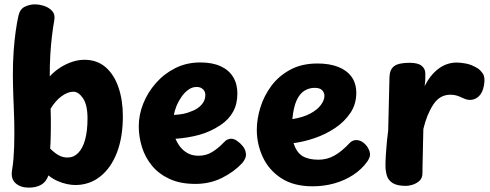

<svg xmlns="http://www.w3.org/2000/svg" viewBox="-20 -839 2247 880"><path d="M64.6 -766.8Q71.4 -797.6 93.9 -808.3Q116.4 -819 139 -819Q160.4 -819 182.8 -811.6Q205.2 -804.2 219.4 -788.4Q233.6 -772.7 228.8 -746.6Q222.6 -710.9 218 -672.6Q213.4 -634.3 210.7 -589.8Q208 -545.3 208 -488.7Q228.1 -511.1 254.3 -528.2Q280.6 -545.3 309.7 -555.2Q338.8 -565 366.7 -565Q425.3 -565 464.6 -530.5Q503.8 -496 523.4 -437.5Q543.1 -379 543.1 -306Q543.1 -210 515.9 -139.5Q488.7 -69 439.3 -30Q389.9 9 324.9 9Q308.4 9 287.2 4.7Q265.9 0.4 243.4 -9.6Q221 -19.7 202 -35Q191.8 -5.3 168.6 7.8Q145.3 21 112 21Q74.3 21 51.6 0.9Q28.8 -19.2 35.1 -58.3Q39.6 -84.7 41.7 -110.6Q43.8 -136.6 44.8 -164.8Q45.8 -193 45.8 -225Q45.8 -250.1 45.3 -279.3Q44.8 -308.4 43.4 -339.1Q42 -369.8 41 -399.4Q40 -429.1 39.5 -454.6Q39 -480 39 -498Q39 -555 42.6 -605.2Q46.2 -655.4 52.1 -696.7Q57.9 -737.9 64.6 -766.8ZM210 -158Q230 -138 248.7 -127.5Q267.3 -117 289.7 -117Q317.7 -117 338.4 -138Q359.1 -159 370.1 -198.9Q381.1 -238.8 381.1 -296Q381.1 -358.1 360.6 -388.4Q340 -418.7 316 -418.7Q303.1 -418.7 289.3 -413.2Q275.6 -407.7 261.9 -397.8Q248.3 -387.9 235.8 -373.6Q223.3 -359.3 212 -340.8Q213 -319.1 213 -297.7Q213 -276.2 213 -255.9Q213 -235.6 212.5 -217.4Q212 -199.2 211.5 -184.1Q211 -169 210 -158Z M875.2 3.9Q806.2 3.9 757 -18.9Q707.8 -41.7 676.6 -79.6Q645.4 -117.4 630.7 -164.7Q616 -212 616 -260Q616 -312.6 636.5 -364.1Q657 -415.7 694.7 -458.4Q732.3 -501.2 783.8 -527Q835.3 -552.8 898.1 -552.8Q953.6 -552.8 991.5 -535.3Q1029.4 -517.8 1048.7 -485.8Q1068 -453.9 1068 -410Q1068 -362.6 1048.2 -326.6Q1028.3 -290.7 991.1 -266.1Q946.3 -235.8 895.2 -221.5Q844 -207.2 784.3 -202.9Q793.1 -182.4 806.8 -164.9Q820.6 -147.4 841.3 -136.3Q862 -125.2 890.1 -125.2Q924.8 -125.2 952.7 -142.4Q980.6 -159.7 1002.4 -183Q1013.9 -195.7 1022.9 -199.4Q1032 -203.2 1039 -203.2Q1052.6 -203.2 1066.8 -193.3Q1081.1 -183.4 1092.6 -169.2Q1104 -154.9 1106.3 -139.8Q1109.7 -125.6 1103.2 -111.8Q1096.7 -98.1 1089.7 -91.1Q1052.7 -51.1 997.3 -23.6Q942 3.9 875.2 3.9ZM777.2 -312.1Q804 -314.1 821.3 -317.4Q838.6 -320.8 863.1 -331.1Q886.8 -340.2 904 -359.3Q921.2 -378.3 921.2 -404Q921.2 -414.1 916.7 -422.1Q912.1 -430.1 903.1 -435.3Q894.1 -440.4 880.3 -440.4Q860.8 -440.4 843.1 -427.6Q825.3 -414.7 811.7 -395Q798 -375.3 788.9 -353.3Q779.9 -331.2 777.2 -312.1Z M1157 -244Q1157 -293 1173.3 -346.2Q1189.7 -399.3 1223.4 -445Q1257.2 -490.7 1310 -519.3Q1362.8 -548 1434.9 -548Q1489.9 -548 1529.6 -532.6Q1569.3 -517.1 1591.2 -487.1Q1613 -457 1613 -413Q1613 -362 1586.3 -321.8Q1559.6 -281.7 1516.4 -252.6Q1473.2 -223.6 1422.9 -206.3Q1372.6 -189 1325.6 -183Q1338.8 -140.6 1366.2 -123.8Q1393.7 -107 1439.7 -107Q1478.7 -107 1512.8 -126Q1547 -145 1584 -185Q1590 -191 1597.5 -194Q1605 -197 1612 -197Q1629.4 -197 1644 -186.3Q1658.6 -175.6 1667.3 -159.9Q1676 -144.3 1676 -130Q1676 -123 1672 -114Q1668 -105 1663 -98Q1637 -62 1597.9 -36.7Q1558.9 -11.4 1511.8 1.7Q1464.8 14.9 1412.9 14.9Q1325.8 14.9 1268.8 -22.4Q1211.9 -59.7 1184.4 -119.3Q1157 -179 1157 -244ZM1320 -293.1Q1369.7 -301 1402.2 -318.6Q1434.8 -336.1 1450.9 -358.1Q1467 -380.1 1467 -400.1Q1467 -413.4 1457 -424.9Q1447 -436.4 1422 -436.4Q1397.7 -436.4 1376.1 -423.7Q1354.6 -411 1340 -380.1Q1325.4 -349.2 1320 -293.1Z M1765.1 -485.9Q1766.1 -520.1 1786.3 -535.7Q1806.6 -551.2 1857.4 -551.2Q1895.7 -551.2 1912.6 -537.4Q1929.4 -523.7 1929.4 -502.1Q1929.4 -496.1 1929.4 -487.4Q1929.4 -478.7 1928.9 -468.3Q1928.4 -458 1926.4 -444Q1950.8 -494 1988.7 -523.2Q2026.6 -552.3 2074.1 -552.3Q2090.1 -552.3 2115.4 -547.8Q2140.8 -543.2 2168.8 -526.2Q2180.8 -519.2 2192.8 -501.8Q2204.8 -484.4 2198.3 -448.7Q2192.7 -415 2175.1 -398.1Q2157.6 -381.1 2134.1 -381.1Q2124.1 -381.1 2115.6 -383.9Q2107.1 -386.8 2098.3 -391Q2087.6 -396.2 2074.6 -400.6Q2061.7 -404.9 2043.9 -404.9Q1995.8 -404.9 1966.1 -360Q1936.4 -315.1 1920.4 -248Q1919.4 -214 1918.9 -184.5Q1918.4 -155 1917.8 -129.9Q1917.2 -104.9 1916.7 -83.4Q1916.2 -61.9 1916.2 -44.9Q1916.2 -22.6 1902.3 -10.1Q1888.4 2.4 1870.9 7.7Q1853.4 13 1841.4 13Q1800 13 1779.7 0Q1759.3 -13 1753 -34.5Q1746.7 -56 1746.7 -81Q1746.7 -101 1748.6 -131Q1750.4 -161 1753.3 -191Q1756.2 -221 1759.2 -241Z"/></svg>

Font: Playpen Sans Thai
Style: Regular
Weight: 400
Designer: Sirin Gunkloy, Laura Meseguer, Veronika Burian, José Scaglione
Foundry: TypeTogether
Version: Version 2.000